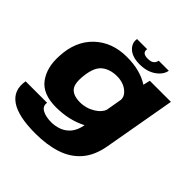

<svg xmlns="http://www.w3.org/2000/svg" viewBox="-266 -920 1341 1341"><g transform="rotate(45 404.5 -249.5)"><path d="M289.5 235.5Q119.5 235.5 42.8 182Q-34 128.5 -15.5 25.5H196.5Q190 63.5 223.8 82.5Q257.5 101.5 313.5 101.5Q350 101.5 387.2 88.5Q424.5 75.5 453 42.8Q481.5 10 492.5 -49Q391 4 262.5 4Q131 4 75 -71.5Q19 -147 26 -264.5Q32.5 -418 125.8 -506.8Q219 -595.5 365 -595.5Q494 -595.5 579 -541.5Q581 -540 583 -539L595 -590.5H803.5L709.5 -58Q690.5 50 634 114.5Q577.5 179 489.8 207.2Q402 235.5 289.5 235.5ZM546.5 -354.5Q547.5 -391 512.5 -419Q471.5 -451.5 411 -451.5Q343 -451.5 299 -417Q255 -382.5 244.5 -291.5Q233.5 -204.5 262.2 -171.8Q291 -139 356.5 -139Q417 -139 469 -171.5Q514 -199.5 526 -236.5ZM463 -621Q392.5 -621 355.2 -654.2Q318 -687.5 326 -733.5H426Q418 -689 475 -689Q506 -689 521 -700.5Q536 -712 540 -733.5H639.5Q631 -687.5 583 -654.2Q535 -621 463 -621Z"/></g></svg>

Font: Anybody ExtraExpanded ExtraBold
Style: Italic
Weight: 800
Width: 8
Italic angle: -10°
Designer: Tyler Finck
Foundry: Etcetera Type Company
Version: Version 1.010; ttfautohint (v1.8.3) -l 8 -r 50 -G 200 -x 14 